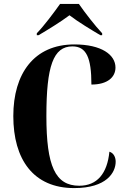

<svg xmlns="http://www.w3.org/2000/svg" viewBox="-20 -951 648 981"><path d="M168 -781V-771H177C221 -797 290 -839 335 -873C379 -839 449 -797 493 -771H502V-781C466 -819 414 -886 383 -931H287C255 -886 205 -819 168 -781ZM359 10C525 10 571 -70 571 -125C571 -143 564 -168 539 -176C528 -64 476 -2 385 -2C262 -2 217 -103 217 -358C217 -613 252 -714 350 -714C421 -714 447 -657 447 -519C530 -519 570 -557 570 -606C570 -671 499 -724 360 -724C154 -724 48 -575 48 -358C48 -137 150 10 359 10Z"/></svg>

Font: Noto Serif Display Condensed ExtraBold
Style: Regular
Weight: 800
Width: 3
Designer: Monotype Design Team
Foundry: Monotype Imaging Inc.
Version: Version 2.009